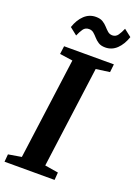

<svg xmlns="http://www.w3.org/2000/svg" viewBox="-182 -1036 791 1107"><g transform="rotate(20 214.0 -482.5)"><path d="M-4 0 0 -46.5 80.5 -60 164 -682 84.5 -693.5 91 -743H396.5L391 -693.5L307 -682L224 -60L306.5 -46.5L303 0ZM315.5 -817.5Q289.5 -817.5 273.2 -828Q257 -838.5 245.5 -851.8Q234 -865 222 -875.2Q210 -885.5 193 -885.5Q170 -885.5 157.8 -867.8Q145.5 -850 135 -825L90 -860.5Q106 -908.5 136 -936.8Q166 -965 206.5 -965Q233 -965 249.2 -955Q265.5 -945 277.5 -931.5Q289.5 -918 301.2 -907.8Q313 -897.5 329.5 -897Q351.5 -897 364 -915Q376.5 -933 387 -958L432 -923Q415.5 -874.5 385.8 -846Q356 -817.5 315.5 -817.5Z"/></g></svg>

Font: Merriweather Light 18pt
Style: Bold Italic
Weight: 700
Italic angle: -7.8°
Version: Version 2.101